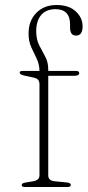

<svg xmlns="http://www.w3.org/2000/svg" viewBox="-20 -746 350 766"><path d="M172.5 -46.5Q172.5 -25.5 197 -23L247 -18Q262.5 -16.5 262.5 -8Q262.5 0 249 0H79Q66.5 0 66.5 -8Q66.5 -15 81 -17.5L113 -23Q137.5 -27.5 137.5 -46V-409.5Q137.5 -420.5 132.5 -427Q127.5 -433.5 114 -436.5L81 -443.5Q67 -446.5 62.8 -449.5Q58.5 -452.5 58.5 -456Q58.5 -463 69.5 -463H137.5Q137 -490.5 126.2 -512.2Q115.5 -534 104.8 -557.5Q94 -581 94 -612.5Q94 -663 124.8 -694.5Q155.5 -726 205.5 -726Q254.5 -726 282 -700.8Q309.5 -675.5 309.5 -641Q309.5 -604 283.5 -604Q259.5 -604 259.5 -636V-648.5Q259.5 -709.5 200.5 -709.5Q164 -709 144.2 -686Q124.5 -663 124.5 -621Q124.5 -588.5 136.5 -565.2Q148.5 -542 160.5 -520Q172.5 -498 172.5 -468.5V-463H283Q296 -463 296 -454.5Q296 -443.5 275 -443.5H172.5Z"/></svg>

Font: Fraunces 9pt Thin
Style: Regular
Weight: 100
Version: Version 1.000;[b76b70a41]